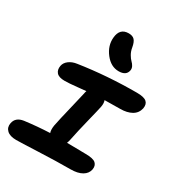

<svg xmlns="http://www.w3.org/2000/svg" viewBox="-206 -1057 1059 1148"><g transform="rotate(30 323.0 -483.5)"><path d="M404.8 -701.2Q351.1 -701.2 311.8 -751.7Q272.5 -802.2 277.8 -859.9Q283.7 -928.2 345.2 -928.2Q372.1 -928.2 385.5 -913.8Q398.9 -899.4 404.8 -865.2Q408.7 -840.8 420.2 -821Q431.6 -801.3 442.4 -791.3Q453.1 -781.2 460 -768.1Q466.8 -754.9 463.9 -740.2Q456.1 -701.2 404.8 -701.2ZM80.1 -39.1Q36.6 -39.1 15.9 -58.6Q-4.9 -78.1 1 -108.9Q9.3 -154.3 64 -162.1Q150.4 -173.3 235.8 -176.8Q229 -195.3 233.9 -227.1Q244.1 -278.8 265.6 -366.7Q287.1 -454.6 293 -482.9Q293.9 -490.7 297.9 -502Q277.3 -500 243.7 -496.6Q210 -493.2 190.7 -491.7Q171.4 -490.2 152.8 -490.2Q113.8 -490.2 98.1 -508.1Q82.5 -525.9 87.9 -555.2Q92.3 -578.6 114.3 -595.2Q136.2 -611.8 168.9 -616.2Q359.4 -645 564.9 -645Q613.3 -645 631.3 -629.6Q649.4 -614.3 644 -583Q635.7 -546.4 604.2 -528.8Q572.8 -511.2 525.9 -511.2Q467.3 -511.2 418.9 -509.8Q425.8 -491.7 420.9 -465.8Q417 -445.3 395 -356.7Q373 -268.1 359.9 -203.1Q356.9 -188 352.1 -176.8Q430.2 -174.8 481 -174.8Q534.2 -174.8 551.5 -158.9Q568.8 -143.1 564 -115.2Q558.1 -84.5 528.3 -67.1Q498.5 -49.8 449.2 -49.8Q353.5 -49.8 230 -44.4Q106.4 -39.1 80.1 -39.1Z"/></g></svg>

Font: Shantell Sans Irregular
Style: Italic
Weight: 600
Italic angle: -11.31°
Designer: Stephen Nixon, Anya Danilova, Shantell Martin
Foundry: Arrow Type
Version: Version 1.006;[9816181b4]